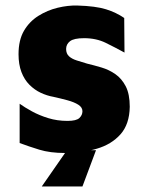

<svg xmlns="http://www.w3.org/2000/svg" viewBox="-20 -538 527 694"><path d="M215 15Q161 15 122 3Q83 -9 51 -21V-163Q69 -150 95.5 -135.5Q122 -121 154.5 -111Q187 -101 224 -101Q256 -101 267 -111.5Q278 -122 278 -136Q278 -150 263 -159.5Q248 -169 224 -175.5Q200 -182 173 -188Q150 -192 127.5 -202.5Q105 -213 86.5 -231.5Q68 -250 57.5 -277.5Q47 -305 47 -342Q47 -393 66.5 -426.5Q86 -460 118.5 -480.5Q151 -501 188.5 -510Q226 -519 260 -518Q326 -516 363 -504.5Q400 -493 429 -473L430 -348Q397 -366 362.5 -383Q328 -400 284 -400Q247 -400 233 -389Q219 -378 219 -361Q219 -344 229.5 -334.5Q240 -325 257.5 -319.5Q275 -314 295 -308Q320 -302 347 -294Q374 -286 397 -270Q420 -254 434.5 -226Q449 -198 449 -152Q448 -89 415.5 -52.5Q383 -16 330 -0.5Q277 15 215 15ZM131 136 222 5H327L278 136Z"/></svg>

Font: Maven Pro ExtraBold
Style: Regular
Weight: 800
Designer: Joe Prince
Foundry: Joe Prince
Version: Version 2.100